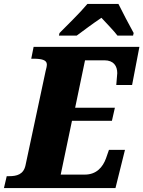

<svg xmlns="http://www.w3.org/2000/svg" viewBox="-44 -951 725 971"><path d="M257 -784 254 -771H344C375 -794 427 -833 469 -861C491 -837 534 -793 550 -771H629L632 -784C611 -822 574 -892 555 -931H398C358 -883 294 -822 257 -784ZM-24 0H540L588 -193H507L492 -150C476 -106 444 -68 385 -68H263L320 -340H522L537 -406H336L386 -646H484C531 -646 549 -617 549 -581C549 -575 545 -530 544 -521H624L661 -714H126L114 -654H126C166 -654 193 -648 193 -625C193 -616 190 -604 187 -593L85 -115C75 -68 40 -60 2 -60H-10Z"/></svg>

Font: Noto Serif SemiCondensed Black
Style: Italic
Weight: 900
Width: 4
Italic angle: -12°
Designer: Monotype Design Team
Foundry: Monotype Imaging Inc.
Version: Version 2.014